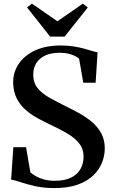

<svg xmlns="http://www.w3.org/2000/svg" viewBox="-20 -996 608 1028"><path d="M272 11Q212.5 11 166 0.2Q119.5 -10.5 87.5 -21.5Q55.5 -32.5 39.5 -34L51.5 -208H119.5L142.5 -73.5Q155 -62.5 173.2 -52Q191.5 -41.5 216 -35Q240.5 -28.5 271.5 -28Q327 -28 361.2 -45.2Q395.5 -62.5 411.5 -92Q427.5 -121.5 427.5 -157Q427.5 -199 403.2 -229Q379 -259 338 -282.8Q297 -306.5 246.5 -330Q216 -344.5 182 -362.8Q148 -381 118 -407Q88 -433 69.2 -469.8Q50.5 -506.5 50.5 -557Q50.5 -609.5 80 -653.8Q109.5 -698 166 -725Q222.5 -752 303 -752.5Q343.5 -752.5 375.8 -747.2Q408 -742 433 -735Q458 -728 475.2 -722.5Q492.5 -717 502.5 -716L492 -553H426L403.5 -681.5Q398 -687.5 384 -695Q370 -702.5 348.8 -708Q327.5 -713.5 299.5 -713.5Q253.5 -713.5 222 -698.8Q190.5 -684 174.2 -657.8Q158 -631.5 158 -597Q158 -553.5 181 -524.8Q204 -496 243 -474Q282 -452 331 -427.5Q365 -411 401.8 -391Q438.5 -371 470.2 -344.8Q502 -318.5 521.5 -283.5Q541 -248.5 541 -201Q541 -163 526.2 -125.5Q511.5 -88 479.8 -57.2Q448 -26.5 396.8 -7.8Q345.5 11 272 11ZM248.5 -800 124.5 -956.5 151 -976.5 287.5 -882 423.5 -976.5 450 -956 326 -800Z"/></svg>

Font: Merriweather 96pt SemiBold
Style: Regular
Weight: 600
Version: Version 2.100